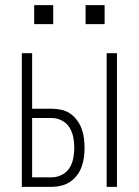

<svg xmlns="http://www.w3.org/2000/svg" viewBox="-20 -727 540 747"><path d="M395 0V-520H435V0ZM65 0V-520H105V-304H181Q199 -304 218 -300Q237 -296 252.5 -285.5Q268 -275 279.5 -259.5Q291 -244 297.5 -226.5Q304 -209 306.5 -190Q309 -171 309 -152Q309 -133 306.5 -114.5Q304 -96 297.5 -78Q291 -60 279.5 -45Q268 -30 252.5 -19.5Q237 -9 218 -4.5Q199 0 181 0ZM181 -37Q201 -37 220 -46.5Q239 -56 250 -73Q261 -90 265 -111Q269 -132 269 -152Q269 -173 265 -193.5Q261 -214 250 -231.5Q239 -249 220 -258.5Q201 -268 181 -268H105V-37ZM313 -633V-707H387V-633ZM113 -633V-707H187V-633Z"/></svg>

Font: Iosevka SS04 Extralight
Style: Regular
Weight: 200
Monospace: yes
Designer: Belleve Invis
Foundry: Belleve Invis
Version: Version 19.0.0; ttfautohint (v1.8.4)